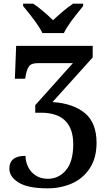

<svg xmlns="http://www.w3.org/2000/svg" viewBox="-20 -786 593 1046"><path d="M106 -753V-766H161Q209 -734 269 -676Q293 -699 323.5 -724.5Q354 -750 378 -766H433V-753Q394 -706 368 -670.5Q342 -635 328 -606H211Q197 -635 171 -670.5Q145 -706 106 -753ZM31 133Q31 63 119 63Q119 94 133 123Q147 152 174.5 170Q202 188 241 188Q300 188 339.5 141Q379 94 379 0Q379 -172 202 -172H172V-213L377 -442H188Q154 -442 141.5 -429Q129 -416 121 -380L117 -357H61L68 -536H485V-473L266 -230Q377 -223 441.5 -170.5Q506 -118 506 -8Q506 75 469 131Q432 187 371.5 213.5Q311 240 239 240Q132 240 81.5 208.5Q31 177 31 133Z"/></svg>

Font: Noto Serif SemiBold
Style: Regular
Weight: 600
Designer: Monotype Design Team
Foundry: Monotype Imaging Inc.
Version: Version 1.001